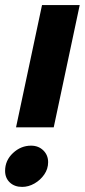

<svg xmlns="http://www.w3.org/2000/svg" viewBox="-26 -719 333 754"><path d="M139 -699H287L185 -219H37ZM-6 -48Q-6 -89 25 -118Q56 -147 96 -147Q125 -147 144 -128.5Q163 -110 163 -82Q163 -56 148 -34Q133 -12 109.5 1.5Q86 15 61 15Q31 15 12.5 -2.5Q-6 -20 -6 -48Z"/></svg>

Font: Prompt SemiBold
Style: Italic
Weight: 600
Italic angle: -12°
Designer: Katatrad Team
Foundry: CadsonDemak
Version: Version 1.001